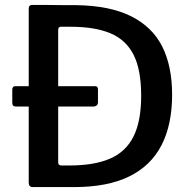

<svg xmlns="http://www.w3.org/2000/svg" viewBox="-20 -762 779 782"><path d="M379 -346Q379 -328 358 -328H47Q37 -328 33.5 -332Q30 -336 30 -344V-396Q30 -411 42 -411H368Q379 -411 379 -398ZM114 0Q97 0 97 -18V-726Q97 -735 101 -738.5Q105 -742 114 -742Q132 -742 155.5 -742Q179 -742 203.5 -741.5Q228 -741 251 -741Q274 -741 291 -741Q428 -739 514.5 -695.5Q601 -652 641 -572Q681 -492 681 -376Q681 -254 637.5 -170Q594 -86 505.5 -43Q417 0 282 0ZM230 -88H262Q364 -88 428.5 -116Q493 -144 524 -206.5Q555 -269 555 -372Q555 -478 524 -539Q493 -600 429.5 -626.5Q366 -653 268 -653H227Q217 -653 217 -639V-100Q217 -88 230 -88Z"/></svg>

Font: Libre Franklin Medium
Style: Regular
Weight: 500
Designer: Pablo Impallari, Rodrigo Fuenzalida, Nhung Nguyen
Foundry: Impallari Type
Version: Version 3.000